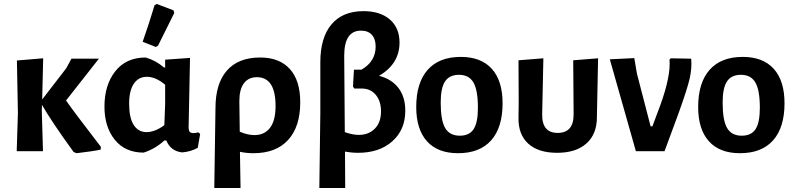

<svg xmlns="http://www.w3.org/2000/svg" viewBox="-20 -760 3991 965"><path d="M64 0 70 -192 65 -456 197 -467 192 -260 313 -417 339 -465H477L312 -255Q346 -205 487 -22L486 -8Q450 0 365 10L350 4Q239 -149 191 -233L190 -205L196 0Z M757 -734 768 -740 852 -708 856 -695Q827 -636 774 -530L763 -524L697 -550Q727 -635 757 -734ZM702 7Q609 7 557 -57.5Q505 -122 505 -224Q505 -333 559.5 -402Q614 -471 712 -471Q762 -457 804 -421H810V-460L935 -469L928 -121Q928 -104 933.5 -97.5Q939 -91 953 -91Q964 -91 976 -95L986 -87L974 -17Q937 3 895 6Q837 -1 816 -54H806Q761 -12 702 7ZM629 -239Q629 -168 652 -132Q675 -96 716 -96Q759 -96 806 -131L810 -237V-334Q763 -374 718 -374Q676 -374 652.5 -339Q629 -304 629 -239Z M1057 185 1063 -217Q1063 -340 1120.5 -405.5Q1178 -471 1288 -471Q1384 -471 1436.5 -413.5Q1489 -356 1489 -246Q1489 -123 1428 -56.5Q1367 10 1254 10Q1218 10 1186 3L1189 185ZM1183 -252 1185 -98Q1225 -81 1259 -81Q1309 -81 1337 -117.5Q1365 -154 1365 -227Q1365 -372 1271 -372Q1229 -372 1206 -341.5Q1183 -311 1183 -252Z M1585 185 1590 -192V-447Q1590 -571 1646 -637.5Q1702 -704 1807 -704Q1891 -704 1939.5 -662Q1988 -620 1988 -546Q1988 -439 1885 -379Q1948 -363 1982.5 -318Q2017 -273 2017 -204Q2017 -108 1952 -50Q1887 8 1780 8Q1747 8 1714 2L1715 185ZM1710 -479 1713 -96Q1752 -82 1783 -82Q1833 -82 1864 -113.5Q1895 -145 1895 -200Q1895 -252 1868.5 -283.5Q1842 -315 1798 -315H1761L1754 -325L1759 -410H1797Q1868 -451 1868 -526Q1868 -564 1849 -585Q1830 -606 1794 -606Q1710 -606 1710 -479Z M2296 -474Q2398 -474 2452 -414Q2506 -354 2506 -241Q2506 -119 2448.5 -54.5Q2391 10 2282 10Q2180 10 2126 -50Q2072 -110 2072 -222Q2072 -344 2129.5 -409Q2187 -474 2296 -474ZM2287 -384Q2239 -384 2217 -351Q2195 -318 2195 -245Q2195 -155 2217.5 -116.5Q2240 -78 2291 -78Q2339 -78 2360.5 -111Q2382 -144 2382 -218Q2382 -307 2359.5 -345.5Q2337 -384 2287 -384Z M2586 -170 2587 -244 2586 -457 2711 -467 2705 -187Q2703 -92 2783 -92Q2864 -92 2863 -187L2861 -457L2986 -467L2980 -170Q2980 -86 2927.5 -39Q2875 8 2780 8Q2685 8 2634.5 -38.5Q2584 -85 2586 -170Z M3454 -465Q3458 -417 3446.5 -366Q3435 -315 3392 -195L3320 0H3176L3045 -462L3168 -468L3181 -391L3250 -125H3259L3299 -232Q3352 -379 3345 -460L3351 -467Z M3713 -474Q3815 -474 3869 -414Q3923 -354 3923 -241Q3923 -119 3865.5 -54.5Q3808 10 3699 10Q3597 10 3543 -50Q3489 -110 3489 -222Q3489 -344 3546.5 -409Q3604 -474 3713 -474ZM3704 -384Q3656 -384 3634 -351Q3612 -318 3612 -245Q3612 -155 3634.5 -116.5Q3657 -78 3708 -78Q3756 -78 3777.5 -111Q3799 -144 3799 -218Q3799 -307 3776.5 -345.5Q3754 -384 3704 -384Z"/></svg>

Font: Alegreya Sans SC
Style: Bold
Weight: 700
Designer: Juan Pablo del Peral
Foundry: Huerta Tipografica
Version: Version 2.007